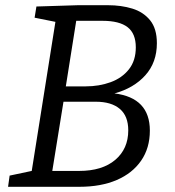

<svg xmlns="http://www.w3.org/2000/svg" viewBox="-20 -718 673 738"><path d="M556 -216Q556 -149 522.5 -100.5Q489 -52 428.5 -26Q368 0 285 0H11L17 -43L102 -61L193 -634L113 -650L120 -693L280 -698H395Q446 -698 488.5 -685Q531 -672 557 -640Q583 -608 583 -552Q583 -478 538.5 -428.5Q494 -379 420 -359Q556 -342 556 -216ZM374 -638H273L233 -386H309Q361 -386 405 -402Q449 -418 475.5 -451.5Q502 -485 502 -536Q502 -589 470.5 -613.5Q439 -638 374 -638ZM284 -61Q373 -61 423 -103.5Q473 -146 473 -217Q473 -272 440.5 -299.5Q408 -327 348 -327H224L181 -61Z"/></svg>

Font: Bitter
Style: Italic
Weight: 400
Italic angle: -9°
Designer: Sol Matas, and Bitter project Authors
Foundry: Sol Matas
Version: Version 2.001